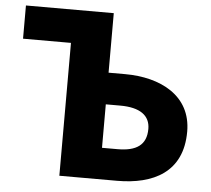

<svg xmlns="http://www.w3.org/2000/svg" viewBox="-53 -802 942 858"><g transform="rotate(5 418.5 -372.5)"><path d="M244 0H503C664 0 796 -63 796 -246C796 -408 656 -478 497 -478H423V-745H29V-596H244ZM423 -141V-336H488C577 -336 622 -303 622 -243C622 -170 576 -141 493 -141Z"/></g></svg>

Font: Noto Sans KR Black
Style: Regular
Weight: 900
Designer: Ryoko NISHIZUKA 西塚涼子 (kana, bopomofo & ideographs); Paul D. Hunt (Latin, Greek & Cyrillic); Sandoll Communications 산돌커뮤니
Foundry: Adobe
Version: Version 2.004;hotconv 1.0.118;makeotfexe 2.5.65603